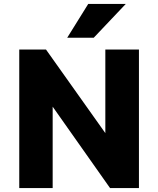

<svg xmlns="http://www.w3.org/2000/svg" viewBox="-20 -957 804 977"><path d="M78 0V-705H214L525 -267H516V-705H687V0H540L239 -427H248V0ZM322 -765 429 -937H620L457 -765Z"/></svg>

Font: Nunito Sans 7pt SemiCondensed Black
Style: Regular
Weight: 900
Width: 4
Designer: Vernon Adams
Foundry: Vernon Adams
Version: Version 3.101;gftools[0.9.27]